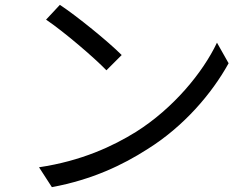

<svg xmlns="http://www.w3.org/2000/svg" viewBox="-20 -753 1040 792"><path d="M227 -733 170 -672C244 -622 369 -515 419 -463L482 -526C426 -582 298 -686 227 -733ZM141 -63 194 19C361 -12 487 -73 587 -137C738 -231 854 -367 923 -492L875 -577C817 -454 695 -306 541 -209C446 -150 316 -89 141 -63Z"/></svg>

Font: Squished Noto Sans CJK JP Regular
Style: Regular
Weight: 400
Designer: Ryoko NISHIZUKA (kana & ideographs); Paul D. Hunt (Latin, Greek & Cyrillic); Wenlong ZHANG (bopomofo); Sandoll Communica
Foundry: Adobe Systems Incorporated
Version: Version 1.004;PS 1.004;hotconv 1.0.82;makeotf.lib2.5.63406